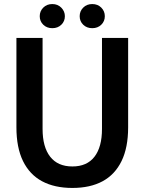

<svg xmlns="http://www.w3.org/2000/svg" viewBox="-20 -915 714 947"><path d="M337 12Q249 12 187.5 -21Q126 -54 93.5 -120.5Q61 -187 61 -287V-728H190V-279Q190 -190 227.5 -142Q265 -94 337 -94Q409 -94 446 -142Q483 -190 483 -279V-728H612V-287Q612 -187 579.5 -120.5Q547 -54 486 -21Q425 12 337 12ZM238 -776Q211 -776 193.5 -793Q176 -810 176 -835Q176 -860 193.5 -877.5Q211 -895 238 -895Q265 -895 282.5 -877Q300 -859 300 -835Q300 -810 282.5 -793Q265 -776 238 -776ZM435 -776Q408 -776 390.5 -793Q373 -810 373 -835Q373 -860 390.5 -877.5Q408 -895 435 -895Q462 -895 479.5 -877.5Q497 -860 497 -835Q497 -810 479.5 -793Q462 -776 435 -776Z"/></svg>

Font: Murecho Thin Medium
Style: Regular
Weight: 500
Version: Version 1.010